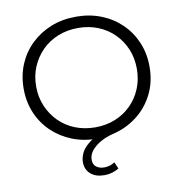

<svg xmlns="http://www.w3.org/2000/svg" viewBox="-97 -795 1033 1104"><g transform="rotate(-10 419.5 -243.0)"><path d="M424 220Q373 220 343.5 194Q314 168 314 125Q314 101 326 74Q338 47 369.5 21Q401 -5 454 -27L451 4Q442 5 434.5 5.5Q427 6 420 6Q340 6 273.5 -20.5Q207 -47 157 -95Q107 -143 79.5 -208Q52 -273 52 -350Q52 -427 79.5 -492Q107 -557 157 -605Q207 -653 273.5 -679.5Q340 -706 420 -706Q499 -706 566 -679.5Q633 -653 682.5 -605Q732 -557 759.5 -492Q787 -427 787 -350Q787 -260 750.5 -188.5Q714 -117 652.5 -70.5Q591 -24 516 -6Q473 4 439 23.5Q405 43 385.5 67.5Q366 92 366 120Q366 148 384.5 162Q403 176 431 176Q447 176 463.5 171Q480 166 492 157L509 196Q491 207 469.5 213.5Q448 220 424 220ZM420 -60Q483 -60 536.5 -81.5Q590 -103 629.5 -142.5Q669 -182 691 -235Q713 -288 713 -350Q713 -413 691 -465.5Q669 -518 629.5 -557.5Q590 -597 536.5 -618.5Q483 -640 420 -640Q357 -640 303 -618.5Q249 -597 209.5 -557.5Q170 -518 147.5 -465.5Q125 -413 125 -350Q125 -288 147.5 -235Q170 -182 209.5 -142.5Q249 -103 303 -81.5Q357 -60 420 -60Z"/></g></svg>

Font: Montserrat Thin
Style: Regular
Weight: 400
Version: Version 9.000